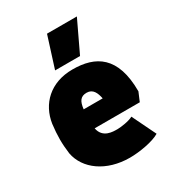

<svg xmlns="http://www.w3.org/2000/svg" viewBox="-182 -860 897 980"><g transform="rotate(-30 267.0 -370.0)"><path d="M296 10C352 10 435 -4 474 -28L406 -168C384 -155 334 -148 314 -148C286 -148 226 -147 214 -210H480L502 -262C502 -469 401 -527 266 -527C135 -527 54 -446 38 -338C34 -305 32 -277 32 -249C32 -221 34 -196 38 -164C57 -64 157 10 296 10ZM187 -567H334L421 -750H245ZM214 -322C219 -367 233 -388 269 -388C306 -388 319 -357 326 -322Z"/></g></svg>

Font: Finlandica Black
Style: Regular
Weight: 900
Designer: Niklas Ekholm, Juho Hiilivirta, Jaakko Suomalainen
Foundry: Helsinki Type Studio
Version: Version 2.000;Glyphs 3.2 (3202)